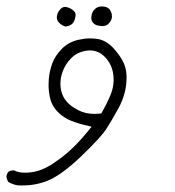

<svg xmlns="http://www.w3.org/2000/svg" viewBox="-29 -274 549 601"><path d="M40.5 306.6Q82.5 306.6 119.1 292Q162.6 274.9 225.1 215.3Q287.6 155.3 304.9 127.9Q322.3 100.6 341.3 65.9Q367.2 18.6 367.2 -30.8Q367.2 -48.3 363.3 -62.5Q356.9 -87.4 331.1 -117.7Q305.2 -147.5 277.3 -151.9Q265.6 -153.8 250.5 -153.8Q235.4 -153.8 216.3 -149.4Q186 -142.6 165 -121.6Q143.6 -99.6 134.8 -76.2Q123 -44.9 123 -8.8Q123 10.7 127 29.8Q132.3 56.6 152.3 76.7Q171.4 95.7 194.8 104.5Q220.2 114.3 246.1 119.6L257.8 122.6Q238.8 146 227.1 159.2Q193.4 197.3 158.2 223.1Q147.5 231 135.7 238.8Q99.6 262.2 65.9 265.6Q57.1 266.6 49.3 266.6Q27.8 266.6 15.1 259.3Q14.2 259.3 13.7 259.3Q3.4 259.3 -2.9 264.2Q-7.8 270.5 -8.8 278.3Q-7.8 288.1 -2.9 295.4Q10.7 303.7 26.9 306.2Q33.7 306.6 40.5 306.6ZM267.1 82.5Q238.8 82.5 217.8 71.8Q189 57.6 175.8 39.1Q160.2 17.6 160.2 -11.7Q160.2 -30.3 166 -46.9Q174.3 -72.3 194.8 -92.8Q212.9 -110.8 241.2 -115.2Q247.1 -116.2 252.4 -116.2Q283.7 -116.2 305.7 -88.4Q326.7 -62.5 326.7 -23.9Q326.7 -2 318.4 19.5Q307.1 47.9 288.1 81.1Q275.4 82.5 267.1 82.5ZM206.5 -219.2Q207.5 -222.7 207.5 -224.6Q207.5 -226.6 207.5 -229Q207 -234.9 202.1 -239.7Q193.4 -248.5 180.2 -251.5Q177.2 -252.4 174.8 -252.4Q167 -252.4 160.2 -245.6Q148.9 -233.4 148.9 -219.7Q148.9 -210 156.2 -202.6Q165.5 -193.8 175.8 -190.9Q190.4 -192.9 197.3 -199.7Q204.1 -206.5 206.5 -219.2ZM291.5 -192.4Q302.2 -192.4 308.6 -197.8Q320.3 -208.5 321.3 -219.7Q321.3 -221.2 321.3 -224.1Q321.3 -232.9 315.9 -241.7Q314 -245.6 311.5 -247.3Q309.1 -249 307.6 -249.8Q306.2 -250.5 304.2 -251.5Q296.9 -253.9 291 -253.9Q285.2 -253.9 280.3 -252.7Q275.4 -251.5 269 -246.6Q257.8 -237.3 256.8 -219.2Q256.8 -218.8 256.8 -217.8Q256.8 -208 263.2 -201.7Q266.6 -198.2 272.5 -195.3Q283.2 -192.4 291.5 -192.4Z"/></svg>

Font: Bakudai
Style: ExtraLight
Weight: 200
Version: Version 1.48